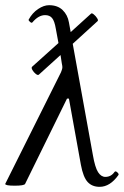

<svg xmlns="http://www.w3.org/2000/svg" viewBox="-22 -705 475 736"><path d="M359.9 11.2Q331.1 11.2 314 -7.3Q296.9 -25.9 288.1 -73.2L242.2 -327.1H234.9L74.2 0Q70.3 6.8 34.2 6.8Q-2 6.8 -2 0L211.9 -428.2Q216.3 -439.5 217 -444.6Q217.8 -449.7 214.8 -462.9L210 -494.1L127 -418.9Q123 -415.5 115.2 -421.6Q107.4 -427.7 102.3 -436.5Q97.2 -445.3 101.1 -449.2L202.1 -540L191.9 -595.2Q187 -624.5 177.7 -635.7Q168.5 -647 150.9 -647Q125.5 -647 102.1 -619.1Q99.1 -615.7 92.8 -621.3Q86.4 -627 87.9 -629.9Q102.1 -655.8 124 -670.4Q146 -685.1 166 -685.1Q198.7 -685.1 218 -666.5Q237.3 -647.9 242.2 -619.1L249 -582L327.1 -652.8Q330.1 -655.8 337.6 -649.7Q345.2 -643.6 350.3 -635.3Q355.5 -627 352.1 -624L256.8 -537.1L334 -110.8Q342.3 -63 354 -44.9Q365.7 -26.9 381.8 -26.9Q403.8 -26.9 417 -45.9Q420.9 -50.8 427.7 -44.4Q434.6 -38.1 432.1 -34.2Q399.9 11.2 359.9 11.2Z"/></svg>

Font: Junicode SmCond
Style: Italic
Weight: 400
Width: 4
Italic angle: -11°
Designer: Peter S. Baker
Version: Version 2.206